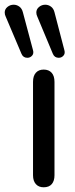

<svg xmlns="http://www.w3.org/2000/svg" viewBox="-73 -788 318 814"><path d="M67 -45V-441Q67 -466 79 -479.5Q91 -493 112 -493Q134 -493 146 -479.5Q158 -466 158 -441V-45Q158 -21 146.5 -7.5Q135 6 112 6Q91 6 79 -7.5Q67 -21 67 -45ZM81 -735Q81 -749 92.5 -758.5Q104 -768 119 -768Q132 -768 143 -760Q154 -752 158 -736L200 -575Q204 -561 196 -552Q188 -543 176 -543Q158 -543 151 -560L85 -718Q81 -726 81 -735ZM-53 -735Q-53 -749 -41.5 -758.5Q-30 -768 -15 -768Q-2 -768 9 -760Q20 -752 24 -736L67 -575Q71 -561 63 -552Q55 -543 43 -543Q25 -543 18 -560L-49 -718Q-53 -726 -53 -735Z"/></svg>

Font: SN Pro
Style: Regular
Weight: 400
Designer: Tobias Whetton
Foundry: Supernotes
Version: Version 1.003